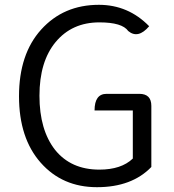

<svg xmlns="http://www.w3.org/2000/svg" viewBox="-20 -765 724 798"><path d="M609 -71Q528 13 383 13Q239 13 149 -89Q59 -191 59 -365Q59 -540 151 -642Q244 -745 391 -745Q513 -745 600 -656Q554 -602 513 -636Q488 -672 393 -672Q279 -672 211 -590Q144 -509 144 -367Q144 -225 209 -142Q275 -60 393 -60Q484 -60 532 -106V-306H373Q373 -375 423 -375H559Q609 -375 609 -325Z"/></svg>

Font: Swei Half Moon CJK TC
Style: DemiLight
Weight: 350
Version: Version 2.125